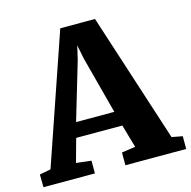

<svg xmlns="http://www.w3.org/2000/svg" viewBox="-124 -854 957 961"><g transform="rotate(-15 354.0 -373.0)"><path d="M41.5 -77 271.5 -746.5H451.5L668.5 -76.5L724 -66V0H409V-66L480 -76.5L445.5 -196H206.5L173 -75L251 -66V0H-15.5L-16.5 -66ZM424.5 -272.5 345.5 -571.5 331.5 -642 315 -571 226.5 -272.5Z"/></g></svg>

Font: Merriweather Light 18pt Black
Style: Regular
Weight: 900
Version: Version 2.100